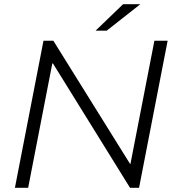

<svg xmlns="http://www.w3.org/2000/svg" viewBox="-20 -894 830 914"><path d="M51 0 187 -700H234L599 -114H601L715 -700H778L642 0H599L232 -592H229L114 0ZM435 -748 566 -874H648L488 -748Z"/></svg>

Font: REM ExtraLight
Style: Italic
Weight: 250
Italic angle: -11°
Designer: Octavio Pardo
Foundry: Ashler Design
Version: Version 1.005;gftools[0.9.28]